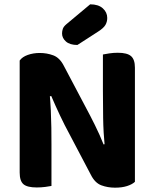

<svg xmlns="http://www.w3.org/2000/svg" viewBox="-20 -860 714 888"><path d="M71 -433 209 -435Q213 -392 215 -350Q217 -308 217.5 -269Q218 -230 218 -193V0Q209 2 189.5 4.5Q170 7 150 7Q106 7 88.5 -8Q71 -23 71 -62ZM604 -176 465 -175Q458 -248 457 -314Q456 -380 456 -440V-608Q466 -610 485 -613Q504 -616 525 -616Q568 -616 586 -600.5Q604 -585 604 -547ZM604 -224V-321V-19Q591 -7 567.5 0.5Q544 8 512 8Q478 8 448.5 -3Q419 -14 400 -52L279 -282Q268 -304 257.5 -326Q247 -348 237 -370.5Q227 -393 217 -416L71 -383V-580Q83 -597 108.5 -606Q134 -615 164 -615Q197 -615 226.5 -604Q256 -593 275 -556L397 -325Q408 -304 419 -281.5Q430 -259 440 -237Q450 -215 459 -192ZM287 -748 397 -840Q435 -840 455.5 -821.5Q476 -803 476 -777Q476 -759 467.5 -744.5Q459 -730 434 -714L338 -652Q303 -652 285 -668Q267 -684 267 -705Q267 -716 270.5 -726.5Q274 -737 287 -748Z"/></svg>

Font: Baloo Bhaijaan 2
Style: Bold
Weight: 700
Designer: Sanskriti Dholi, Noopur Datye and Ek Type
Foundry: Ek Type
Version: Version 1.701